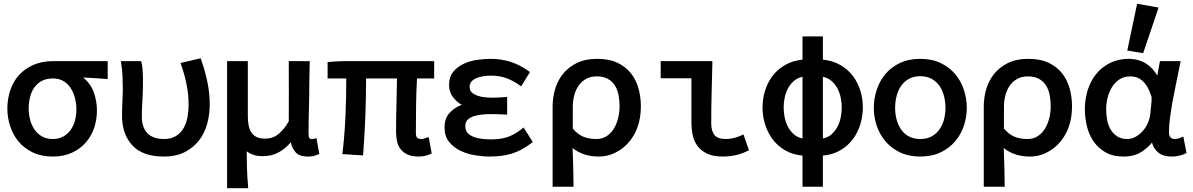

<svg xmlns="http://www.w3.org/2000/svg" viewBox="-20 -818 6327 1018"><path d="M259 -81Q292 -81 316 -94.5Q340 -108 355.5 -130.5Q371 -153 378 -181Q385 -209 385 -239Q385 -267 378 -296Q371 -325 356 -349Q341 -373 317.5 -387.5Q294 -402 261 -402Q226 -402 201.5 -389Q177 -376 161.5 -353.5Q146 -331 139 -302Q132 -273 132 -242Q132 -213 139.5 -184Q147 -155 162.5 -132Q178 -109 202 -95Q226 -81 259 -81ZM421 -407Q462 -373 478 -326.5Q494 -280 494 -232Q494 -185 479.5 -141Q465 -97 435.5 -63Q406 -29 362 -8.5Q318 12 259 12Q199 12 153.5 -10Q108 -32 78.5 -67.5Q49 -103 34 -148.5Q19 -194 19 -242Q19 -292 34 -338Q49 -384 79.5 -418.5Q110 -453 156 -473.5Q202 -494 263 -494H551V-399L535 -400Q506 -402 478 -404Q450 -406 421 -407Z M728 -494 731 -484Q734 -470 735.5 -456Q737 -442 737 -427Q738 -414 738 -400Q738 -386 738 -372Q738 -329 735 -285.5Q732 -242 732 -198Q732 -144 761 -112.5Q790 -81 850 -81Q887 -81 912.5 -96.5Q938 -112 953 -138Q968 -164 974 -196Q980 -228 980 -261Q980 -315 970 -366.5Q960 -418 942 -470L937 -484L1044 -509L1048 -497Q1068 -440 1080 -381.5Q1092 -323 1092 -263Q1092 -213 1079 -163.5Q1066 -114 1037 -75.5Q1008 -37 961.5 -12.5Q915 12 849 12Q736 12 681.5 -47.5Q627 -107 627 -203Q627 -241 629 -278Q631 -315 631 -353Q631 -385 629.5 -416.5Q628 -448 623 -479L621 -494Z M1522 -64Q1496 -32 1459 -11Q1422 10 1372 10Q1321 10 1288 -16Q1288 29 1289.5 74.5Q1291 120 1295 166L1296 180H1184V-494H1294V-201Q1294 -176 1298 -154.5Q1302 -133 1312 -117Q1322 -101 1339.5 -92Q1357 -83 1385 -83Q1425 -83 1451 -103Q1477 -123 1499 -155Q1501 -159 1506 -167L1511 -174V-173Q1512 -251 1511.5 -327.5Q1511 -404 1511 -481V-494H1622V-481Q1622 -454 1621 -427Q1620 -400 1620 -373Q1620 -307 1618 -242Q1616 -177 1616 -111Q1616 -94 1620 -87Q1621 -84 1624 -82.5Q1627 -81 1633 -81Q1635 -81 1637 -81Q1638 -81 1643 -82L1658 -85L1673 -2L1663 2Q1651 8 1638 10Q1625 12 1613 12Q1566 12 1546.5 -11.5Q1527 -35 1522 -64Z M1795 -1 1797 -15Q1808 -112 1812 -208.5Q1816 -305 1816 -402H1717V-489L1731 -490Q1747 -491 1765 -492.5Q1783 -494 1799 -494H2282V-402H2191Q2187 -330 2186 -258Q2185 -186 2185 -113Q2185 -95 2191.5 -88Q2198 -81 2215 -81Q2218 -81 2224 -82Q2228 -83 2236 -86L2253 -91L2269 -5L2259 0Q2231 12 2199 12Q2163 12 2140 1Q2117 -10 2103.5 -28Q2090 -46 2085 -70Q2080 -94 2080 -119Q2080 -190 2082 -260.5Q2084 -331 2085 -402H1921Q1921 -206 1906 -8L1905 6Z M2428 -262Q2399 -279 2380 -305.5Q2361 -332 2361 -367Q2361 -410 2383 -437Q2405 -464 2438 -479.5Q2471 -495 2509.5 -500.5Q2548 -506 2581 -506Q2692 -506 2780 -443L2790 -436L2743 -360L2729 -370Q2696 -393 2660.5 -405Q2625 -417 2583 -417Q2564 -417 2543.5 -414Q2523 -411 2506 -404Q2490 -397 2480 -386Q2470 -375 2470 -357Q2470 -339 2481 -328.5Q2492 -318 2511 -311Q2530 -304 2552.5 -302Q2575 -300 2594 -300Q2609 -300 2623.5 -301Q2638 -302 2653 -303L2669 -304V-210L2653 -211Q2634 -212 2616 -212.5Q2598 -213 2579 -213Q2558 -213 2534 -210.5Q2510 -208 2489 -201Q2470 -194 2458.5 -182Q2447 -170 2447 -149Q2447 -127 2459 -113.5Q2471 -100 2492 -92Q2513 -84 2538 -81.5Q2563 -79 2585 -79Q2633 -79 2669.5 -91Q2706 -103 2742 -131L2756 -142L2805 -65L2796 -58Q2744 -19 2693.5 -3.5Q2643 12 2576 12Q2540 12 2497.5 5Q2455 -2 2419.5 -19.5Q2384 -37 2360.5 -66.5Q2337 -96 2337 -142Q2337 -189 2362.5 -218Q2388 -247 2428 -262Z M3017 -136Q3042 -107 3071 -94Q3100 -81 3142 -81Q3175 -81 3198.5 -97.5Q3222 -114 3236.5 -139Q3251 -164 3258 -194.5Q3265 -225 3265 -254Q3265 -285 3259.5 -314Q3254 -343 3240 -365Q3226 -387 3202.5 -400Q3179 -413 3144 -413Q3110 -413 3086 -399Q3062 -385 3046.5 -362Q3031 -339 3024 -310Q3017 -281 3017 -251ZM2910 172V-252Q2910 -301 2923.5 -346.5Q2937 -392 2966 -427.5Q2995 -463 3039.5 -484.5Q3084 -506 3146 -506Q3210 -506 3254 -485Q3298 -464 3325.5 -429Q3353 -394 3365.5 -348.5Q3378 -303 3378 -254Q3378 -225 3373.5 -196Q3369 -167 3358 -138Q3347 -109 3328 -82Q3309 -55 3283.5 -34.5Q3258 -14 3225.5 -1Q3193 12 3155 12Q3072 12 3016 -33Q3018 15 3019 62.5Q3020 110 3021 159V172Z M3483 -403V-494H3757V-481Q3755 -401 3753 -322.5Q3751 -244 3751 -164Q3751 -124 3768 -102.5Q3785 -81 3828 -81Q3848 -81 3868 -85.5Q3888 -90 3906 -98L3922 -105L3951 -21L3940 -16Q3909 -1 3877.5 5.5Q3846 12 3811 12Q3762 12 3730 -3Q3698 -18 3679 -43Q3660 -68 3653 -101Q3646 -134 3646 -170V-403Z M4343 -84Q4370 -89 4389 -106Q4408 -123 4420 -145.5Q4432 -168 4437.5 -195Q4443 -222 4443 -248Q4443 -274 4437.5 -300.5Q4432 -327 4420 -349.5Q4408 -372 4389 -388.5Q4370 -405 4343 -411ZM4235 -411Q4208 -405 4189 -388.5Q4170 -372 4158 -349.5Q4146 -327 4140.5 -300.5Q4135 -274 4135 -248Q4135 -222 4140.5 -195Q4146 -168 4158 -145.5Q4170 -123 4189 -106Q4208 -89 4235 -84ZM4235 172V7Q4181 2 4141 -22Q4101 -46 4075 -81.5Q4049 -117 4036 -160.5Q4023 -204 4023 -248Q4023 -293 4036 -336Q4049 -379 4075 -414Q4101 -449 4141 -472.5Q4181 -496 4235 -502V-625H4343V-502Q4397 -496 4437 -472.5Q4477 -449 4503 -414Q4529 -379 4542 -336Q4555 -293 4555 -248Q4555 -204 4542 -160.5Q4529 -117 4503 -81.5Q4477 -46 4437 -22Q4397 2 4343 7V172Z M4859 -81Q4895 -81 4920 -95Q4945 -109 4961.5 -132.5Q4978 -156 4985.5 -185.5Q4993 -215 4993 -246Q4993 -277 4985.5 -307.5Q4978 -338 4962 -361.5Q4946 -385 4920.5 -399.5Q4895 -414 4859 -414Q4824 -414 4798.5 -399.5Q4773 -385 4757 -361.5Q4741 -338 4733.5 -307.5Q4726 -277 4726 -246Q4726 -215 4733.5 -185.5Q4741 -156 4757 -132.5Q4773 -109 4798.5 -95Q4824 -81 4859 -81ZM4859 -506Q4921 -506 4967 -484Q5013 -462 5044 -425.5Q5075 -389 5090.5 -342Q5106 -295 5106 -246Q5106 -197 5090.5 -151Q5075 -105 5044 -68.5Q5013 -32 4967 -10Q4921 12 4859 12Q4798 12 4752 -10Q4706 -32 4675 -68.5Q4644 -105 4628.5 -151Q4613 -197 4613 -246Q4613 -295 4628.5 -342Q4644 -389 4674.5 -425.5Q4705 -462 4751.5 -484Q4798 -506 4859 -506Z M5303 -136Q5328 -107 5357 -94Q5386 -81 5428 -81Q5461 -81 5484.5 -97.5Q5508 -114 5522.5 -139Q5537 -164 5544 -194.5Q5551 -225 5551 -254Q5551 -285 5545.5 -314Q5540 -343 5526 -365Q5512 -387 5488.5 -400Q5465 -413 5430 -413Q5396 -413 5372 -399Q5348 -385 5332.5 -362Q5317 -339 5310 -310Q5303 -281 5303 -251ZM5196 172V-252Q5196 -301 5209.5 -346.5Q5223 -392 5252 -427.5Q5281 -463 5325.5 -484.5Q5370 -506 5432 -506Q5496 -506 5540 -485Q5584 -464 5611.5 -429Q5639 -394 5651.5 -348.5Q5664 -303 5664 -254Q5664 -225 5659.5 -196Q5655 -167 5644 -138Q5633 -109 5614 -82Q5595 -55 5569.5 -34.5Q5544 -14 5511.5 -1Q5479 12 5441 12Q5358 12 5302 -33Q5304 15 5305 62.5Q5306 110 5307 159V172Z M6085 -306Q6084 -311 6081 -318Q6076 -331 6073 -338Q6059 -371 6034.5 -392Q6010 -413 5973 -413Q5940 -413 5915.5 -397Q5891 -381 5875.5 -355.5Q5860 -330 5852.5 -299.5Q5845 -269 5845 -240Q5845 -211 5850 -183Q5855 -155 5868 -132.5Q5881 -110 5902.5 -95.5Q5924 -81 5956 -81Q5981 -81 6002.5 -93.5Q6024 -106 6040.5 -125Q6057 -144 6067 -168Q6077 -192 6079 -215Q6081 -234 6083.5 -258Q6086 -282 6086 -301Q6086 -303 6085 -306ZM6116 -417 6130 -494H6240L6237 -479Q6226 -426 6215.5 -374Q6205 -322 6195 -270Q6189 -232 6183.5 -193.5Q6178 -155 6178 -116Q6178 -81 6210 -81Q6221 -81 6237 -87L6254 -94L6271 -7L6261 -2Q6230 12 6192 12Q6147 12 6121.5 -9Q6096 -30 6088 -62Q6062 -30 6026 -9Q5990 12 5939 12Q5879 12 5839.5 -11.5Q5800 -35 5776 -71.5Q5752 -108 5742 -152.5Q5732 -197 5732 -239Q5732 -273 5739 -308.5Q5746 -344 5761.5 -377Q5777 -410 5802.5 -437.5Q5828 -465 5865 -484Q5910 -506 5961 -506Q6017 -506 6055.5 -481.5Q6094 -457 6116 -417ZM6009 -798 6123 -778 6041 -536 5957 -550Z"/></svg>

Font: Codetta
Style: Bold
Weight: 700
Designer: Ulrich Proeller
Foundry: PROSA GmbH
Version: Version 2.00;September 29, 2018;FontCreator 11.5.0.2427 64-b